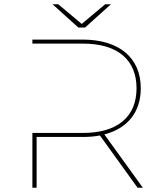

<svg xmlns="http://www.w3.org/2000/svg" viewBox="-20 -887 756 907"><path d="M473 -252C582 -280 645 -357 645 -470C645 -615 542 -700 370 -700H133V-681H372C536 -681 625 -604 625 -470C625 -336 536 -259 372 -259H133V0H153V-240H370C399 -240 427 -242 452 -247L630 0H655ZM504 -867H477L366 -774L255 -867H228L350 -757H382Z"/></svg>

Font: Montserrat-Alt1 Thin
Style: Regular
Weight: 100
Designer: Differentunic
Foundry: Differentunic
Version: Version 7.222